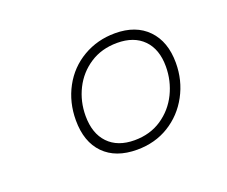

<svg xmlns="http://www.w3.org/2000/svg" viewBox="-60 -817 534 451"><g transform="rotate(-20 207.0 -591.5)"><path d="M104 -568Q104 -613 124 -650Q144 -687 180 -708Q216 -729 260 -729Q312 -729 341.5 -698.5Q371 -668 371 -615Q371 -571 351 -534Q331 -497 296 -475.5Q261 -454 216 -454Q163 -454 133.5 -484Q104 -514 104 -568ZM346 -615Q346 -658 322.5 -682Q299 -706 257 -706Q218 -706 189 -687Q160 -668 144.5 -637Q129 -606 129 -570Q129 -526 152.5 -501.5Q176 -477 218 -477Q257 -477 286 -496.5Q315 -516 330.5 -547.5Q346 -579 346 -615Z"/></g></svg>

Font: Bitter Pro ExtraLight
Style: Italic
Weight: 275
Italic angle: -9°
Designer: Sol Matas, and Bitter project Authors
Foundry: Sol Matas
Version: Version 1.010